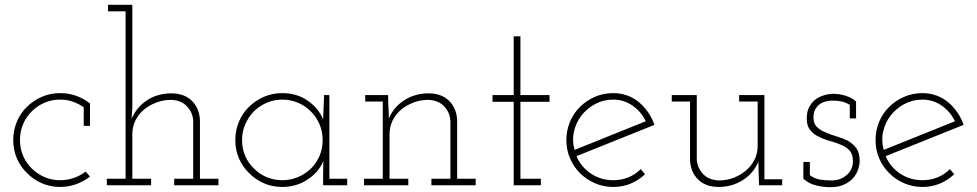

<svg xmlns="http://www.w3.org/2000/svg" viewBox="-20 -770 4062 798"><path d="M354 -36 336 -57Q314 -40 287 -30.5Q260 -21 230 -21Q195 -21 165 -34Q135 -47 112 -70Q89 -92 76 -122.5Q63 -153 63 -188Q63 -223 76 -254Q89 -285 113 -308Q135 -330 165 -343Q195 -356 230 -356Q258 -356 282.5 -347.5Q307 -339 328 -324V-247H354V-340Q329 -360 297.5 -371.5Q266 -383 230 -383Q189 -383 153.5 -367.5Q118 -352 92 -326Q65 -300 50 -264Q35 -228 35 -188Q35 -147 50 -112Q65 -77 92 -51Q118 -24 153.5 -8.5Q189 7 230 7Q265 7 296.5 -4.5Q328 -16 354 -36Z M608 0V-27H530V-212Q530 -243 543 -269.5Q556 -296 579 -315Q601 -333 630 -344Q659 -355 692 -355Q734 -353 757.5 -327.5Q781 -302 783 -268V-27H704V0H888V-27H811V-270Q809 -320 777.5 -351Q746 -382 692 -382Q635 -382 591.5 -353.5Q548 -325 527 -277L530 -322V-750H429V-723H502V-27H424V0Z M1423 0V-27H1349V-375H1327Q1326 -349 1325 -324Q1324 -299 1323 -274Q1304 -320 1259 -351.5Q1214 -383 1153 -383Q1112 -383 1076.5 -367.5Q1041 -352 1015 -326Q988 -300 973 -264Q958 -228 958 -188Q958 -147 973 -112Q988 -77 1015 -51Q1041 -24 1076.5 -8.5Q1112 7 1153 7Q1184 7 1211.5 -1.5Q1239 -10 1261 -26Q1283 -40 1299 -59.5Q1315 -79 1324 -101Q1324 -87 1323.5 -74Q1323 -61 1323 -47V0ZM1153 -356Q1188 -356 1218.5 -343Q1249 -330 1272 -307Q1295 -284 1308 -253.5Q1321 -223 1321 -188Q1321 -152 1308 -122Q1295 -92 1272 -69Q1249 -47 1218.5 -34Q1188 -21 1153 -21Q1119 -21 1089 -33.5Q1059 -46 1037 -68Q1013 -90 999.5 -121Q986 -152 986 -188Q986 -222 999 -252.5Q1012 -283 1034 -306Q1057 -329 1087.5 -342.5Q1118 -356 1153 -356Z M1677 0V-27H1599V-212Q1599 -243 1612 -269.5Q1625 -296 1648 -315Q1670 -333 1699 -344Q1728 -355 1761 -355Q1803 -353 1826.5 -327.5Q1850 -302 1852 -268V-27H1773V0H1957V-27H1880V-270Q1878 -320 1846.5 -351Q1815 -382 1761 -382Q1705 -382 1660.5 -353.5Q1616 -325 1596 -277Q1596 -293 1595.5 -304.5Q1595 -316 1594 -331L1593 -375H1498V-348H1571V-27H1493V0Z M2228 0V-27H2143V-347H2264V-375H2143V-619H2115V-375H2027V-347H2115V0Z M2529 -356Q2573 -356 2609 -331Q2645 -306 2664 -266Q2590 -236 2516 -206.5Q2442 -177 2368 -147Q2357 -186 2365.5 -223Q2374 -260 2396 -289Q2419 -319 2453.5 -337.5Q2488 -356 2529 -356ZM2661 -46 2643 -67Q2621 -45 2592 -33Q2563 -21 2529 -21Q2477 -21 2436 -48.5Q2395 -76 2376 -121Q2458 -154 2538 -186Q2618 -218 2700 -251Q2690 -280 2673.5 -303.5Q2657 -327 2637 -344Q2615 -363 2587 -373Q2559 -383 2529 -383Q2488 -383 2452.5 -367.5Q2417 -352 2391 -326Q2364 -300 2349 -264Q2334 -228 2334 -188Q2334 -147 2349 -112Q2364 -77 2391 -50Q2417 -24 2452.5 -8.5Q2488 7 2529 7Q2568 7 2601.5 -7Q2635 -21 2661 -46Z M3132 -98 3133 -53 3135 0H3231V-25H3157V-375H3052V-348H3129V-163Q3129 -132 3115.5 -105.5Q3102 -79 3080 -61Q3058 -42 3029 -31Q3000 -20 2967 -20Q2925 -22 2901.5 -47.5Q2878 -73 2876 -107V-375H2772V-348H2848V-105Q2850 -55 2881.5 -24Q2913 7 2967 7Q3023 7 3067.5 -21.5Q3112 -50 3132 -98Z M3526 -30Q3540 -46 3546.5 -65.5Q3553 -85 3553 -103Q3553 -135 3539 -154Q3525 -173 3504 -185Q3482 -196 3457.5 -203Q3433 -210 3411 -220Q3390 -228 3375.5 -242Q3361 -256 3361 -282Q3361 -301 3368 -314.5Q3375 -328 3387 -337Q3398 -345 3413 -348.5Q3428 -352 3441 -352Q3461 -352 3478.5 -348Q3496 -344 3512 -334V-278H3538V-348Q3530 -356 3518.5 -362Q3507 -368 3495 -372Q3478 -377 3467 -378.5Q3456 -380 3442 -380Q3424 -380 3403 -373.5Q3382 -367 3366 -354Q3351 -341 3342 -322.5Q3333 -304 3333 -278Q3333 -247 3347.5 -229Q3362 -211 3383 -202Q3404 -191 3429.5 -184Q3455 -177 3476 -168Q3497 -160 3511 -144.5Q3525 -129 3525 -100Q3525 -80 3517 -65Q3509 -50 3497 -41Q3484 -30 3468.5 -25Q3453 -20 3435 -20Q3412 -20 3389 -23.5Q3366 -27 3346 -42V-97H3319V-27Q3343 -6 3373 1Q3403 8 3432 8Q3464 8 3487.5 -2.5Q3511 -13 3526 -30Z M3814 -356Q3858 -356 3894 -331Q3930 -306 3949 -266Q3875 -236 3801 -206.5Q3727 -177 3653 -147Q3642 -186 3650.5 -223Q3659 -260 3681 -289Q3704 -319 3738.5 -337.5Q3773 -356 3814 -356ZM3946 -46 3928 -67Q3906 -45 3877 -33Q3848 -21 3814 -21Q3762 -21 3721 -48.5Q3680 -76 3661 -121Q3743 -154 3823 -186Q3903 -218 3985 -251Q3975 -280 3958.5 -303.5Q3942 -327 3922 -344Q3900 -363 3872 -373Q3844 -383 3814 -383Q3773 -383 3737.5 -367.5Q3702 -352 3676 -326Q3649 -300 3634 -264Q3619 -228 3619 -188Q3619 -147 3634 -112Q3649 -77 3676 -50Q3702 -24 3737.5 -8.5Q3773 7 3814 7Q3853 7 3886.5 -7Q3920 -21 3946 -46Z"/></svg>

Font: Josefin Slab Thin Light
Style: Regular
Weight: 300
Version: Version 2.000